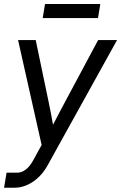

<svg xmlns="http://www.w3.org/2000/svg" viewBox="-31 -711 591 936"><path d="M-11.2 204.1 1 130.9H51.8Q98.1 130.9 131.8 68.8L171.9 -4.4L57.1 -515.6H143.1L205.1 -218.8Q210.9 -189.9 216.8 -160.9Q222.7 -131.8 227.5 -103Q242.7 -131.8 257.8 -160.9Q272.9 -189.9 288.6 -218.8L447.3 -515.6H539.6L200.7 95.7Q172.9 146 129.6 175Q86.4 204.1 39.6 204.1ZM458 -691.4 446.8 -623H177.2L188.5 -691.4Z"/></svg>

Font: Inter Display
Style: Italic
Weight: 400
Italic angle: -9.39999°
Designer: Rasmus Andersson
Foundry: rsms
Version: Version 4.000;git-a52131595